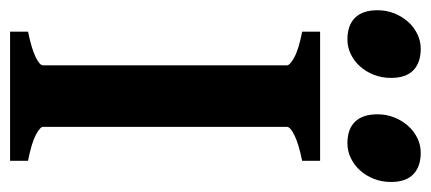

<svg xmlns="http://www.w3.org/2000/svg" viewBox="-269 -598 855 381"><g transform="rotate(90 158.5 -407.5)"><path d="M30.8 0V-35.6Q64 -42.5 80.8 -50.5Q97.7 -58.6 97.7 -65.4V-549.3Q97.7 -555.2 81.8 -564Q65.9 -572.8 30.8 -579.6V-615.2H287.1V-579.6Q253.9 -572.8 236.8 -564.5Q219.7 -556.2 219.7 -549.3V-65.4Q219.7 -59.6 235.8 -51Q252 -42.5 287.1 -35.6V0ZM329.1 -755.9Q329.1 -737.8 323 -722.2Q316.9 -706.5 306.4 -694.8Q295.9 -683.1 282 -676.3Q268.1 -669.4 252.4 -669.4Q224.1 -669.4 209.5 -684.6Q194.8 -699.7 194.8 -729Q194.8 -747.1 201.2 -762.7Q207.5 -778.3 218 -790Q228.5 -801.8 242.2 -808.3Q255.9 -814.9 271 -814.9Q298.3 -814.9 313.7 -800.3Q329.1 -785.6 329.1 -755.9ZM122.6 -755.9Q122.6 -737.8 116.5 -722.2Q110.4 -706.5 100.1 -694.8Q89.8 -683.1 75.9 -676.3Q62 -669.4 46.4 -669.4Q18.1 -669.4 3.2 -684.6Q-11.7 -699.7 -11.7 -729Q-11.7 -747.1 -5.4 -762.7Q1 -778.3 11.5 -790Q22 -801.8 35.9 -808.3Q49.8 -814.9 64.5 -814.9Q92.3 -814.9 107.4 -800.3Q122.6 -785.6 122.6 -755.9Z"/></g></svg>

Font: Gentium Basic
Style: Bold
Weight: 700
Designer: J. Victor Gaultney and Annie Olsen
Foundry: SIL International
Version: Version 1.100